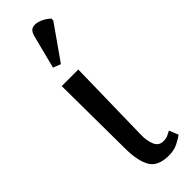

<svg xmlns="http://www.w3.org/2000/svg" viewBox="-275 -818 836 836"><g transform="rotate(-45 143.0 -400.0)"><path d="M184 8Q119 8 95.5 -30.5Q72 -69 71 -145L68 -536H170L162 -142Q161 -105 172.5 -79Q184 -53 211 -53Q228 -53 238 -57.5Q248 -62 261 -69L278 -27Q265 -16 240.5 -4Q216 8 184 8ZM133 -606 98 -620 138 -776Q145 -802 163 -806.5Q181 -811 203 -802Q225 -793 244 -776V-764Z"/></g></svg>

Font: NotoSerif-Regular
Style: Regular
Weight: 400
Designer: Monotype Design Team
Foundry: Monotype Imaging Inc.
Version: Version 2.007; ttfautohint (v1.8) -l 8 -r 50 -G 200 -x 14 -D